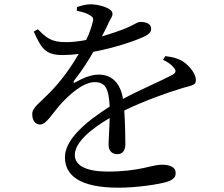

<svg xmlns="http://www.w3.org/2000/svg" viewBox="-20 -817 1040 893"><path d="M738 -539C757 -530 777 -517 787 -504C801 -489 799 -479 782 -469C726 -439 630 -399 552 -357C541 -428 502 -470 440 -470C400 -470 363 -452 330 -434C323 -429 320 -435 324 -441C366 -495 393 -539 414 -576C517 -595 614 -629 653 -648C674 -658 683 -669 683 -683C683 -707 659 -715 633 -715C618 -715 610 -705 571 -688C543 -676 500 -661 454 -648C466 -672 479 -695 485 -711C495 -732 504 -740 503 -754C503 -781 433 -798 399 -797C382 -797 358 -791 338 -784L337 -767C361 -762 384 -756 398 -746C413 -738 416 -731 411 -714C406 -692 396 -663 381 -631C349 -625 317 -621 289 -621C217 -620 194 -643 156 -681L137 -670C173 -591 191 -561 272 -561C296 -561 321 -563 346 -566C310 -504 263 -438 209 -384C165 -339 129 -316 130 -286C130 -257 144 -237 168 -238C196 -239 225 -291 260 -330C300 -375 366 -435 420 -435C471 -435 486 -404 490 -321C378 -250 282 -168 282 -86C282 -5 344 56 532 56C617 56 720 40 756 29C789 18 797 6 797 -13C797 -39 772 -51 732 -51C687 -51 629 -19 481 -19C385 -19 328 -45 328 -96C328 -153 398 -214 490 -268C489 -217 485 -168 485 -143C485 -112 505 -100 526 -100C550 -100 563 -118 563 -145C563 -179 562 -246 558 -303C646 -346 759 -387 834 -409C877 -421 891 -421 891 -445C891 -475 859 -513 831 -531C811 -544 789 -551 749 -556Z"/></svg>

Font: Noto Serif CJK JP Medium
Style: Regular
Weight: 500
Designer: Ryoko NISHIZUKA 西塚涼子 (kana & ideographs); Frank Grießhammer (Latin, Greek & Cyrillic); Wenlong ZHANG 张文龙 (bopomofo); San
Foundry: Adobe Systems Incorporated
Version: Version 1.000;PS 1;hotconv 16.6.53;makeotf.lib2.5.65590